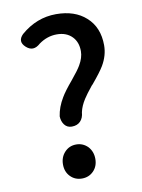

<svg xmlns="http://www.w3.org/2000/svg" viewBox="-87 -827 665 900"><g transform="rotate(-10 245.5 -377.0)"><path d="M230 13Q197 13 175 -9.5Q153 -32 153 -67Q153 -102 175 -125.5Q197 -149 230 -149Q262 -149 285 -126Q307 -102 307 -67Q307 -32 285 -9.5Q263 13 230 13ZM225 -235Q203 -235 190 -252Q178 -268 177 -292Q183 -335 209 -378Q224 -404 262 -449Q296 -490 308 -511Q328 -545 328 -576Q328 -619 303 -645Q276 -673 230 -673Q184 -673 144 -644Q109 -612 76.5 -641.5Q44 -671 75 -702Q150 -767 243 -767Q332 -767 385 -719Q440 -670 440 -584Q440 -536 413 -490Q397 -463 355 -413L353 -411Q352 -410 350 -408Q321 -372 309 -353Q289 -322 283 -293Q281 -266 266 -250.5Q251 -235 225 -235Z"/></g></svg>

Font: GenSenRounded JP M
Style: Regular
Weight: 500
Version: Version 1.501;PS 1;hotconv 16.6.51;makeotf.lib2.5.65220